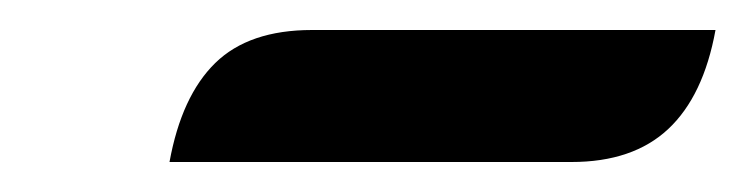

<svg xmlns="http://www.w3.org/2000/svg" viewBox="-20 -654 497 128"><path d="M188 -634H457Q449 -590 425.5 -568Q402 -546 361 -546H93Q101 -590 123.5 -612Q146 -634 188 -634Z"/></svg>

Font: K2D SemiBold
Style: Italic
Weight: 600
Italic angle: -10°
Designer: Katatrad Aksorn Co.,Ltd.
Foundry: Cadson Demak Co.,Ltd.
Version: Version 1.000; ttfautohint (v1.6)